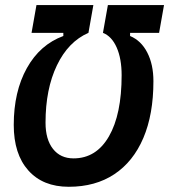

<svg xmlns="http://www.w3.org/2000/svg" viewBox="-20 -713 655 743"><path d="M121.1 -693.4H341.3L322.3 -585.9Q244.1 -551.8 200.2 -460Q156.2 -368.2 156.2 -238.3Q156.2 -173.3 185.1 -136.7Q213.9 -100.1 264.6 -100.1Q352.5 -100.1 401.6 -185.3Q450.7 -270.5 450.7 -421.9Q450.7 -485.8 431.6 -529.1Q412.6 -572.3 378.4 -585.9L397.5 -693.4H614.7L595.7 -585.9H483.4V-573.7Q526.4 -555.7 550 -509.5Q573.7 -463.4 573.7 -398.9Q573.7 -270.5 534.7 -179Q495.6 -87.4 422.4 -38.8Q349.1 9.8 246.1 9.8Q146 9.8 89.6 -53.5Q33.2 -116.7 33.2 -229.5Q33.2 -358.4 84 -449.5Q134.8 -540.5 225.1 -573.7V-585.9H102.1Z"/></svg>

Font: Cascadia Code NF SemiBold
Style: Italic
Weight: 600
Italic angle: -10°
Monospace: yes
Designer: Aaron Bell
Foundry: Saja Typeworks
Version: Version 2404.023; ttfautohint (v1.8.4)